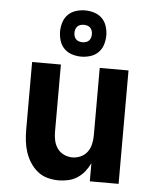

<svg xmlns="http://www.w3.org/2000/svg" viewBox="-55 -822 709 877"><g transform="rotate(5 300.0 -384.0)"><path d="M246 8Q220 8 194.5 1Q169 -6 149 -22.5Q129 -39 115 -61Q101 -83 93 -107.5Q85 -132 82 -158Q79 -184 79 -210V-520H211V-210Q211 -190 215.5 -170.5Q220 -151 231.5 -135Q243 -119 261.5 -110.5Q280 -102 300 -102Q320 -102 338.5 -110.5Q357 -119 368.5 -135Q380 -151 384.5 -170.5Q389 -190 389 -210V-520H521V0H389V-83Q379 -62 365 -44.5Q351 -27 332 -14.5Q313 -2 290.5 3Q268 8 246 8ZM300 -564Q279 -564 258 -570.5Q237 -577 222 -592Q207 -607 200.5 -628Q194 -649 194 -670Q194 -691 200.5 -712Q207 -733 222 -748Q237 -763 258 -769.5Q279 -776 300 -776Q321 -776 342 -769.5Q363 -763 378 -748Q393 -733 399.5 -712Q406 -691 406 -670Q406 -649 399.5 -628Q393 -607 378 -592Q363 -577 342 -570.5Q321 -564 300 -564ZM300 -630Q308 -630 316 -632.5Q324 -635 329.5 -640.5Q335 -646 337.5 -654Q340 -662 340 -670Q340 -678 337.5 -686Q335 -694 329.5 -699.5Q324 -705 316 -707.5Q308 -710 300 -710Q292 -710 284 -707.5Q276 -705 270.5 -699.5Q265 -694 262.5 -686Q260 -678 260 -670Q260 -662 262.5 -654Q265 -646 270.5 -640.5Q276 -635 284 -632.5Q292 -630 300 -630Z"/></g></svg>

Font: Iosevka Custom XBdEx
Style: Regular
Weight: 800
Width: 7
Monospace: yes
Designer: Belleve Invis
Foundry: Belleve Invis
Version: Version 11.2.4; ttfautohint (v1.8.4)